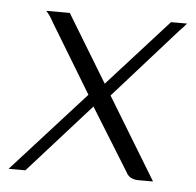

<svg xmlns="http://www.w3.org/2000/svg" viewBox="-56 -439 488 478"><g transform="rotate(5 187.5 -200.0)"><path d="M-18 0 164 -201 61 -371Q55 -382 50.5 -388.5Q46 -395 41 -400H100L202 -232L353 -399H393Q390 -395 385 -389.5Q380 -384 374 -378L219 -204L343 0H307Q296 0 288 -4Q280 -8 275 -18L179 -173L24 0Z"/></g></svg>

Font: Genos Light
Style: Italic
Weight: 300
Italic angle: -8°
Designer: Robert E. Leuschke
Foundry: Robert E. Leuschke
Version: Version 1.010